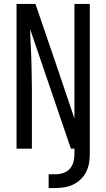

<svg xmlns="http://www.w3.org/2000/svg" viewBox="-20 -755 540 975"><path d="M227 200V130H262Q282 130 301.5 123.5Q321 117 334.5 102Q348 87 353 67.5Q358 48 358 28V0H340L133 -607Q133 -597 133.5 -588Q134 -579 134 -570L139 -459Q140 -418 141 -376.5Q142 -335 142 -294V0H64V-735H160Q210 -590 259.5 -444.5Q309 -299 358 -153V-735H436V28Q436 51 432 74Q428 97 417.5 118Q407 139 390 155.5Q373 172 352 182Q331 192 308 196Q285 200 262 200Z"/></svg>

Font: Iosevka www.saffi
Style: Regular
Weight: 400
Monospace: yes
Designer: Belleve Invis
Foundry: Belleve Invis
Version: Version 22.0.2; ttfautohint (v1.8.3)